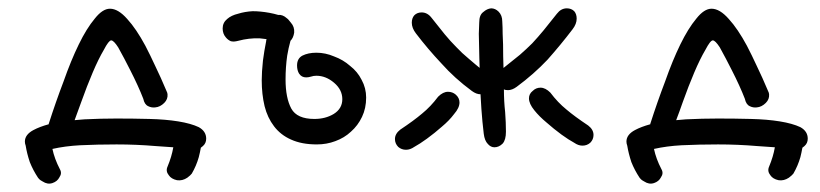

<svg xmlns="http://www.w3.org/2000/svg" viewBox="-20 -343 1948 456"><path d="M452.1 -41Q433.6 -49.8 403.3 -54.7Q373 -59.6 335 -60.5Q296.9 -61.5 256.8 -61.5Q218.8 -61.5 180.7 -59.6L157.2 -57.6Q165 -78.1 172.9 -100.6Q186.5 -138.7 200.2 -170.9Q213.9 -203.1 226.6 -224.6Q238.3 -247.1 244.1 -247.1Q250 -247.1 260.7 -230.5Q275.4 -204.1 289.1 -176.8Q308.6 -138.7 320.3 -108.4Q323.2 -94.7 332 -90.8Q339.8 -86.9 348.6 -87.9Q360.4 -88.9 370.1 -98.6Q378.9 -107.4 377.9 -119.1Q377.9 -122.1 375 -127.9Q362.3 -158.2 348.6 -186.5Q336.9 -211.9 325.2 -234.4Q303.7 -274.4 282.2 -297.9Q260.7 -322.3 241.2 -322.3Q223.6 -322.3 205.1 -298.8Q185.5 -275.4 167 -237.3Q148.4 -199.2 130.9 -149.4Q112.3 -100.6 95.7 -48.8V-47.9Q74.2 -42 59.6 -34.2Q39.1 -23.4 39.1 -6.8Q39.1 -2 41 2.9Q43.9 21.5 50.8 42Q58.6 61.5 70.3 79.1Q73.2 83 76.2 85L81.1 87.9Q92.8 95.7 104.5 91.8Q116.2 87.9 121.1 78.1Q127.9 68.4 122.1 58.6Q109.4 34.2 104.5 10.7Q134.8 3.9 169.9 2Q211.9 0 256.8 0Q303.7 0 349.6 3.9L391.6 6.8Q387.7 29.3 377.9 52.7Q373 63.5 380.9 73.2Q386.7 82 400.4 85Q413.1 86.9 424.8 79.1Q432.6 73.2 435.5 69.3Q446.3 50.8 452.1 30.3Q455.1 18.6 457 7.8L461.9 3.9Q469.7 -2.9 469.7 -13.7Q469.7 -31.2 452.1 -41Z M811.5 -186.5Q794.9 -201.2 773.4 -209Q752.9 -217.8 731.4 -217.8Q711.9 -217.8 698.2 -210.9Q685.5 -204.1 685.5 -187.5Q685.5 -175.8 690.4 -168Q696.3 -159.2 707 -159.2Q712.9 -159.2 718.8 -161.1Q724.6 -163.1 731.4 -163.1Q753.9 -163.1 773.4 -146.5Q793 -129.9 793 -107.4Q793 -85 772.5 -72.3Q752.9 -60.5 726.6 -60.5Q685.5 -60.5 671.9 -85Q658.2 -110.4 658.2 -154.3Q658.2 -183.6 662.1 -210.9Q665 -228.5 669.9 -246.1Q676.8 -252.9 678.7 -265.6Q679.7 -279.3 670.9 -289.1L667 -293.9Q664.1 -297.9 661.1 -299.8Q651.4 -308.6 640.6 -307.6Q630.9 -310.5 620.1 -312.5Q598.6 -316.4 580.1 -316.4Q561.5 -315.4 545.9 -310.5Q529.3 -306.6 519.5 -297.9Q508.8 -289.1 508.8 -275.4Q508.8 -262.7 516.6 -253.9Q521.5 -248 528.3 -245.1Q535.2 -243.2 545.9 -246.1Q571.3 -252.9 596.7 -252L613.3 -250L612.3 -248V-246.1Q607.4 -221.7 604.5 -199.2Q601.6 -171.9 601.6 -152.3Q601.6 -119.1 608.4 -90.8Q615.2 -63.5 630.9 -43Q646.5 -22.5 670.9 -11.7Q696.3 0 732.4 0Q755.9 0 776.4 -7.8Q797.9 -15.6 813.5 -30.3Q830.1 -44.9 839.8 -65.4Q849.6 -85.9 849.6 -111.3Q849.6 -133.8 838.9 -153.3Q829.1 -172.9 811.5 -186.5Z M1363.3 2.9Q1374 2.9 1381.8 -3.9Q1389.6 -11.7 1389.6 -22.5Q1389.6 -35.2 1377 -44.9Q1344.7 -66.4 1325.2 -83Q1304.7 -99.6 1287.1 -123Q1275.4 -134.8 1263.7 -134.8Q1252.9 -134.8 1245.1 -127Q1236.3 -120.1 1236.3 -109.4Q1236.3 -96.7 1249 -81.1Q1260.7 -66.4 1278.3 -51.8Q1294.9 -37.1 1313.5 -23.4Q1331.1 -10.7 1343.8 -3.9Q1353.5 2.9 1363.3 2.9ZM1326.2 -323.2Q1312.5 -323.2 1302.7 -310.5Q1285.2 -288.1 1271.5 -271.5Q1257.8 -254.9 1244.1 -240.2Q1230.5 -226.6 1214.8 -212.9Q1198.2 -199.2 1175.8 -181.6Q1174.8 -209 1174.8 -237.3L1173.8 -262.7Q1173.8 -278.3 1172.9 -292Q1172.9 -306.6 1164.1 -315.4Q1156.2 -323.2 1146.5 -323.2Q1136.7 -322.3 1127.9 -314.5Q1118.2 -307.6 1118.2 -290L1117.2 -262.7Q1118.2 -204.1 1120.1 -150.4Q1122.1 -81.1 1128.9 -25.4Q1130.9 -8.8 1138.7 -1Q1145.5 6.8 1154.3 6.8Q1165 6.8 1173.8 -2Q1181.6 -10.7 1181.6 -30.3Q1181.6 -51.8 1179.7 -77.1Q1176.8 -102.5 1176.8 -130.9Q1179.7 -128.9 1186.5 -128.9Q1196.3 -128.9 1207 -136.7Q1248 -167 1280.3 -201.2Q1311.5 -236.3 1339.8 -273.4Q1349.6 -286.1 1349.6 -298.8Q1349.6 -309.6 1343.8 -316.4Q1336.9 -323.2 1326.2 -323.2ZM944.3 12.7Q933.6 12.7 925.8 5.9Q918 -2 918 -12.7Q918 -25.4 930.7 -35.2Q962.9 -56.6 982.4 -73.2Q1002.9 -89.8 1020.5 -113.3Q1032.2 -125 1043.9 -125Q1054.7 -125 1062.5 -118.2Q1071.3 -110.4 1071.3 -99.6Q1071.3 -86.9 1058.6 -72.3Q1046.9 -56.6 1029.3 -42Q1012.7 -27.3 994.1 -13.7Q976.6 -1 963.9 5.9Q954.1 12.7 944.3 12.7ZM1128.9 -173.8Q1108.4 -190.4 1093.8 -203.1Q1077.1 -216.8 1063.5 -231.4Q1049.8 -245.1 1036.1 -261.7Q1022.5 -278.3 1004.9 -300.8Q995.1 -313.5 981.4 -313.5Q970.7 -313.5 963.9 -306.6Q958 -299.8 958 -289.1Q958 -276.4 967.8 -263.7Q996.1 -226.6 1028.3 -192.4Q1059.6 -157.2 1100.6 -127Q1111.3 -119.1 1121.1 -119.1Q1126 -119.1 1128.9 -120.1Z M1880.9 -41Q1862.3 -49.8 1832 -54.7Q1801.8 -59.6 1763.7 -60.5Q1725.6 -61.5 1685.5 -61.5Q1647.5 -61.5 1609.4 -59.6L1585.9 -57.6Q1593.8 -78.1 1601.6 -100.6Q1615.2 -138.7 1628.9 -170.9Q1642.6 -203.1 1655.3 -224.6Q1667 -247.1 1672.9 -247.1Q1678.7 -247.1 1689.5 -230.5Q1704.1 -204.1 1717.8 -176.8Q1737.3 -138.7 1749 -108.4Q1752 -94.7 1760.7 -90.8Q1768.6 -86.9 1777.3 -87.9Q1789.1 -88.9 1798.8 -98.6Q1807.6 -107.4 1806.6 -119.1Q1806.6 -122.1 1803.7 -127.9Q1791 -158.2 1777.3 -186.5Q1765.6 -211.9 1753.9 -234.4Q1732.4 -274.4 1710.9 -297.9Q1689.5 -322.3 1669.9 -322.3Q1652.3 -322.3 1633.8 -298.8Q1614.3 -275.4 1595.7 -237.3Q1577.1 -199.2 1559.6 -149.4Q1541 -100.6 1524.4 -48.8V-47.9Q1502.9 -42 1488.3 -34.2Q1467.8 -23.4 1467.8 -6.8Q1467.8 -2 1469.7 2.9Q1472.7 21.5 1479.5 42Q1487.3 61.5 1499 79.1Q1502 83 1504.9 85L1509.8 87.9Q1521.5 95.7 1533.2 91.8Q1544.9 87.9 1549.8 78.1Q1556.6 68.4 1550.8 58.6Q1538.1 34.2 1533.2 10.7Q1563.5 3.9 1598.6 2Q1640.6 0 1685.5 0Q1732.4 0 1778.3 3.9L1820.3 6.8Q1816.4 29.3 1806.6 52.7Q1801.8 63.5 1809.6 73.2Q1815.4 82 1829.1 85Q1841.8 86.9 1853.5 79.1Q1861.3 73.2 1864.3 69.3Q1875 50.8 1880.9 30.3Q1883.8 18.6 1885.7 7.8L1890.6 3.9Q1898.4 -2.9 1898.4 -13.7Q1898.4 -31.2 1880.9 -41Z"/></svg>

Font: Hi Melody Cyrillic
Style: Regular
Weight: 400
Version: Version 0.90 April 10, 2018